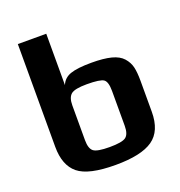

<svg xmlns="http://www.w3.org/2000/svg" viewBox="-129 -809 867 927"><g transform="rotate(-20 305.0 -345.0)"><path d="M560 -331C560 -360.3 557.8 -384 553.5 -402C549.2 -420 540.3 -436.5 527 -451.5C513.7 -466.5 494 -477.3 468 -484C442 -490.7 408.3 -494 367 -494C318.3 -494 282.2 -489.8 258.5 -481.5C234.8 -473.2 218.7 -458 210 -436V-700H64V-172C64 -108.7 81.7 -62.5 117 -33.5C152.3 -4.5 216.3 10 309 10C397 10 460.8 -3.8 500.5 -31.5C540.2 -59.2 560 -106 560 -172ZM414 -153C414 -124.3 407.5 -105.2 394.5 -95.5C381.5 -85.8 353.7 -81 311 -81C268.3 -81 240.8 -85.8 228.5 -95.5C216.2 -105.2 210 -124.3 210 -153V-332C210 -358.7 216.3 -377.3 229 -388C241.7 -398.7 268.7 -404 310 -404C356 -404 384.8 -399.8 396.5 -391.5C408.2 -383.2 414 -363.3 414 -332Z"/></g></svg>

Font: Play
Style: Bold
Weight: 700
Designer: Jonas Hecksher
Foundry: Jonas Hecksher, Playtypeª, e-types AS
Version: Version 1.002